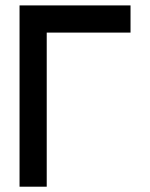

<svg xmlns="http://www.w3.org/2000/svg" viewBox="-20 -704 565 724"><path d="M53.7 0V-683.6H472.2V-581.1H156.2V0Z"/></svg>

Font: Anka/Coder Condensed
Style: Bold
Weight: 700
Width: 4
Monospace: yes
Version: Version 001.100